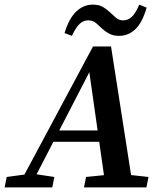

<svg xmlns="http://www.w3.org/2000/svg" viewBox="-46 -810 695 830"><path d="M-26 0 -17 -45 79 -58H102L189 -45L180 0ZM30 0 356 -609H434L529 0H411L337 -520L363 -542L83 0ZM170 -197 188 -246H439L438 -197ZM317 0 326 -45 454 -58H477L596 -45L587 0ZM233 -667Q252 -730 283.5 -760Q315 -790 355 -790Q382 -790 398 -780.5Q414 -771 427 -759Q441 -747 454 -734.5Q467 -722 486 -722Q507 -722 523.5 -737Q540 -752 556 -790L588 -777Q569 -712 539 -683.5Q509 -655 468 -655Q444 -655 427 -664Q410 -673 397 -685Q384 -697 370 -709.5Q356 -722 335 -722Q315 -722 298.5 -707Q282 -692 265 -655Z"/></svg>

Font: Lisu Bosa Black
Style: Italic
Weight: 900
Italic angle: -19°
Designer: David Morse, Annie Olsen, Victor Gaultney, Frank Grießhammer (Latin)
Foundry: SIL International
Version: Version 2.000